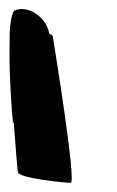

<svg xmlns="http://www.w3.org/2000/svg" viewBox="-20 -512 255 418"><path d="M19 -137C21 -124 121 -114 134 -114C147 -114 97 -420 95 -432C95 -434 92 -437 87 -439C81 -476 41 -500 14 -490C4 -490 0 -445 1 -422C-1 -356 6 -263 8 -248C8 -245 9 -244 10 -245C14 -189 18 -142 19 -137Z"/></svg>

Font: Ampere
Style: RevIta
Weight: 400
Version: Version 1